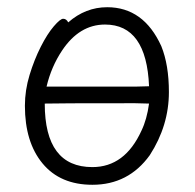

<svg xmlns="http://www.w3.org/2000/svg" viewBox="-20 -500 540 532"><path d="M236 12Q147 12 98 -47Q49 -106 49 -207Q49 -250 62 -292.5Q75 -335 93 -370.5Q111 -406 129 -427Q147 -448 155 -448Q164 -448 169 -438Q217 -480 277 -480Q378 -480 427 -372Q448 -320 448 -245Q448 -152 395 -70Q336 12 236 12ZM236 -37Q326 -37 372 -138Q387 -169 393 -213L354 -214Q128 -214 104 -213Q104 -37 236 -37ZM109 -260H355L393 -261Q386 -432 271 -432Q200 -432 152 -360Q122 -315 109 -260Z"/></svg>

Font: LXGW WenKai Mono TC Light
Style: Regular
Weight: 300
Designer: LXGW / Fontworks Inc.
Foundry: LXGW / Fontworks Inc.
Version: Version 1.330